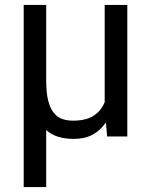

<svg xmlns="http://www.w3.org/2000/svg" viewBox="-20 -548 606 771"><path d="M165.5 -528.3V-224.6Q165.5 -174.3 173.8 -142.8Q182.1 -111.3 196.8 -93.8Q211.4 -76.2 231 -69.8Q250.5 -63.5 272.9 -63.5Q325.7 -63.5 356 -83.3Q386.2 -103 400.4 -137.7V-528.3H491.2V0H410.2L405.3 -56.6Q384.3 -24.9 352.5 -7.6Q320.8 9.8 276.9 9.8Q241.2 9.8 213.6 1.2Q186 -7.3 165.5 -25.9V203.1H75.2V-528.3Z"/></svg>

Font: Nahid FD
Style: FD
Weight: 400
Foundry: DejaVu fonts team - Redesigned by Saber Rastikerdar
Version: Version 0.3.0